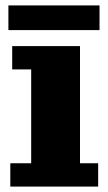

<svg xmlns="http://www.w3.org/2000/svg" viewBox="-20 -688 398 708"><path d="M18 0V-86H95V-432H25V-518H275V-86H342V0ZM11 -577V-668H347V-577Z"/></svg>

Font: Montagu Slab
Style: Bold
Weight: 700
Designer: Florian Karsten
Foundry: Florian Karsten
Version: Version 1.000